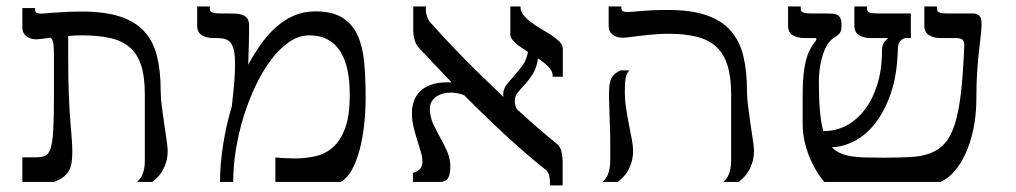

<svg xmlns="http://www.w3.org/2000/svg" viewBox="-20 -560 3127 591"><path d="M496.1 -96.2Q496.1 -77.1 491.7 -62Q487.3 -46.9 480.7 -35.2Q474.1 -23.4 465.6 -14.9Q457 -6.3 449.2 0H401.9Q406.2 -3.9 410.6 -9.3Q415 -14.6 418.2 -22.2Q421.4 -29.8 423.6 -40.3Q425.8 -50.8 425.8 -64.9V-269.5Q425.8 -323.2 414.6 -358.4Q403.3 -393.6 379.6 -414.1Q356 -434.6 319.3 -442.9Q282.7 -451.2 231.9 -451.2Q222.2 -451.2 211.7 -450.7Q201.2 -450.2 189.9 -449.2V-378.9Q189.9 -312.5 191.9 -266.8Q193.8 -221.2 196.3 -189.2Q198.7 -157.2 200.7 -135Q202.6 -112.8 202.6 -93.3Q202.6 -72.3 200 -57.4Q197.3 -42.5 190.7 -32Q184.1 -21.5 173.3 -13.9Q162.6 -6.3 147 0H48.8V-75.7H89.4Q106.9 -75.7 118.2 -80.1Q129.4 -84.5 135.5 -102.5Q141.6 -120.6 143.8 -157.5Q146 -194.3 146 -259.3V-388.2Q146 -412.6 144.3 -425.5Q142.6 -438.5 135.7 -443.8Q120.6 -441.9 112.1 -440.9Q103.5 -439.9 99.1 -439.5Q94.7 -439 93.3 -439Q91.8 -439 91.3 -439Q74.2 -439 61.5 -448.2Q48.8 -457.5 48.8 -476.1V-535.2H87.9V-529.8Q87.9 -524.4 91.8 -521.2Q95.7 -518.1 107.9 -518.1Q110.8 -518.1 121.1 -519Q131.3 -520 147.7 -521.2Q164.1 -522.5 185.5 -523.4Q207 -524.4 231.9 -524.4Q302.7 -524.4 349.6 -509Q396.5 -493.7 424.3 -463.1Q452.1 -432.6 463.4 -386.7Q474.6 -340.8 474.6 -279.8Q474.6 -260.3 478 -233.2Q481.4 -206.1 485.4 -179.2Q489.3 -152.3 492.7 -129.6Q496.1 -106.9 496.1 -96.2Z M693.8 -234.4Q698.7 -277.3 701.2 -308.6Q703.6 -339.8 703.6 -363.3Q703.6 -387.7 700.4 -403.3Q697.3 -418.9 690.4 -427.7Q683.6 -436.5 673.1 -439.7Q662.6 -442.9 647.5 -442.9H636.2Q615.7 -442.9 601.3 -451.7Q586.9 -460.4 586.9 -481V-540H626V-531.7Q626 -528.8 627.2 -526.4Q628.4 -523.9 632.1 -522.2Q635.7 -520.5 642.3 -519.5Q648.9 -518.6 659.7 -518.6H680.2Q692.9 -518.6 704.8 -518.1Q716.8 -517.6 726.1 -514.2Q735.4 -510.7 741 -503.4Q746.6 -496.1 746.6 -482.4Q746.6 -473.1 746.6 -459.5Q746.6 -445.8 746.1 -429.7Q745.6 -413.6 745.1 -396Q744.6 -378.4 744.1 -360.8Q761.7 -393.6 782.5 -423.1Q803.2 -452.6 828.4 -475.3Q853.5 -498 883.8 -511.5Q914.1 -524.9 951.2 -524.9Q1004.4 -524.9 1035.4 -504.6Q1066.4 -484.4 1081.8 -449Q1097.2 -413.6 1101.3 -365Q1105.5 -316.4 1105.5 -259.3Q1105.5 -218.8 1101.1 -177.5Q1096.7 -136.2 1087.4 -100.6Q1078.1 -64.9 1063.7 -38.3Q1049.3 -11.7 1029.3 0H827.6V-75.2Q842.3 -74.2 856.9 -73.2Q871.6 -72.3 886.2 -72.3Q919.9 -72.3 950.7 -79.1Q981.4 -85.9 1005.1 -106.9Q1028.8 -127.9 1042.7 -166.5Q1056.6 -205.1 1056.6 -268.1Q1056.6 -310.5 1049.6 -344.5Q1042.5 -378.4 1027.3 -402.1Q1012.2 -425.8 988.5 -438.5Q964.8 -451.2 932.1 -451.2Q900.4 -451.2 870.8 -431.2Q841.3 -411.1 815.4 -377.2Q789.6 -343.3 767.8 -298.1Q746.1 -252.9 730.5 -202.9Q714.8 -152.8 706.3 -100.6Q697.8 -48.3 697.8 0H657.2Q657.2 -52.7 666.5 -112.8Q675.8 -172.9 693.4 -232.4Q693.4 -232.9 693.6 -233.2Q693.8 -233.4 693.8 -234.4Z M1271 -411.1Q1260.3 -422.4 1256.1 -437.3Q1252 -452.1 1252 -466.3V-540H1291V-526.9Q1291 -519.5 1294.7 -509Q1298.3 -498.5 1303.7 -492.2Q1325.2 -467.8 1351.6 -439.5Q1377.9 -411.1 1407.2 -381.3Q1436.5 -351.6 1467.8 -321.3Q1499 -291 1529.8 -261.7Q1528.8 -266.6 1528.8 -269.5Q1528.8 -285.6 1539.6 -299.3Q1550.3 -313 1563.7 -327.9Q1577.1 -342.8 1589.4 -360.1Q1601.6 -377.4 1605 -400.4Q1594.2 -407.2 1584.5 -413.8Q1574.7 -420.4 1567.1 -427.2Q1559.6 -434.1 1555.2 -440.7Q1550.8 -447.3 1550.8 -454.1V-540H1582Q1582 -525.4 1591.8 -513.2Q1601.6 -501 1616 -490.5Q1630.4 -480 1647.2 -470.2Q1664.1 -460.4 1678.5 -450.9Q1692.9 -441.4 1702.6 -431.4Q1712.4 -421.4 1712.4 -409.7V-323.7H1681.2V-327.1Q1681.2 -341.3 1668 -354.5Q1654.8 -367.7 1636.2 -380.4Q1631.8 -351.1 1620.1 -332.5Q1608.4 -314 1595.9 -300.5Q1583.5 -287.1 1574 -275.4Q1564.5 -263.7 1564.5 -248.5Q1564.5 -238.3 1570.3 -224.6Q1605 -192.9 1636.2 -165.8Q1667.5 -138.7 1692.9 -118.2Q1705.1 -108.4 1708.5 -92.5Q1711.9 -76.7 1711.9 -63V10.7H1672.9V-2.4Q1672.9 -9.8 1669.9 -20.8Q1667 -31.7 1660.2 -37.1Q1628.4 -62 1595.9 -90.3Q1563.5 -118.7 1531.7 -147.9Q1500 -177.2 1469 -207.3Q1438 -237.3 1409.7 -266.1Q1390.6 -274.9 1368.2 -274.9Q1355.5 -274.9 1344 -272Q1332.5 -269 1323.2 -262.7Q1314 -256.3 1308.6 -247.1Q1303.2 -237.8 1303.2 -225.6Q1303.2 -201.2 1313 -179.7Q1322.8 -158.2 1334.7 -137Q1346.7 -115.7 1356.4 -93.8Q1366.2 -71.8 1366.2 -46.9Q1366.2 -23.4 1358.9 -11.7Q1351.6 0 1333.5 0H1251V-27.8Q1280.3 -35.6 1280.3 -61.5Q1280.3 -76.7 1275.1 -93.5Q1270 -110.4 1264.2 -128.9Q1258.3 -147.5 1253.2 -168Q1248 -188.5 1248 -211.9Q1248 -230.5 1253.7 -247.6Q1259.3 -264.6 1272 -277.8Q1284.7 -291 1305.9 -298.8Q1327.1 -306.6 1358.4 -306.6H1370.1Q1340.3 -337.4 1315.2 -364Q1290 -390.6 1271 -411.1Z M1928.7 -96.2Q1928.7 -77.1 1924.3 -62Q1919.9 -46.9 1913.3 -35.2Q1906.7 -23.4 1898.2 -14.9Q1889.6 -6.3 1881.8 0H1834.5Q1838.9 -3.9 1843.3 -9.3Q1847.7 -14.6 1850.8 -22.2Q1854 -29.8 1856.2 -40.3Q1858.4 -50.8 1858.4 -64.9V-127Q1858.4 -132.3 1858.2 -143.8Q1857.9 -155.3 1857.4 -169.2Q1856.9 -183.1 1856.4 -198.5Q1856 -213.9 1855.5 -227.8Q1855 -241.7 1854.7 -252.4Q1854.5 -263.2 1854.5 -268.1Q1854.5 -287.1 1856.2 -299.3Q1857.9 -311.5 1862.1 -319.6Q1866.2 -327.6 1872.8 -332.8Q1879.4 -337.9 1889.6 -343.3H1917.5Q1908.7 -335 1906 -321Q1903.3 -307.1 1903.3 -278.3Q1903.3 -253.4 1907.2 -227.1Q1911.1 -200.7 1916 -176.3Q1920.9 -151.9 1924.8 -131.1Q1928.7 -110.4 1928.7 -96.2ZM2300.8 -96.2Q2300.8 -77.1 2296.4 -62Q2292 -46.9 2285.4 -35.2Q2278.8 -23.4 2270.3 -14.9Q2261.7 -6.3 2253.9 0H2206.5Q2210.9 -3.9 2215.3 -9.3Q2219.7 -14.6 2222.9 -22.2Q2226.1 -29.8 2228.3 -40.3Q2230.5 -50.8 2230.5 -64.9V-269.5Q2230.5 -323.2 2219.2 -359.1Q2208 -395 2184.3 -416.5Q2160.6 -438 2124 -447Q2087.4 -456.1 2036.6 -456.1Q2015.1 -456.1 1993.2 -454.1Q1971.2 -452.1 1952.1 -450Q1933.1 -447.8 1918.5 -445.8Q1903.8 -443.8 1896 -443.8Q1878.9 -443.8 1866.2 -453.1Q1853.5 -462.4 1853.5 -481V-540H1892.6V-534.7Q1892.6 -529.3 1896.5 -526.1Q1900.4 -522.9 1912.6 -522.9Q1918.9 -522.9 1928.2 -523.9Q1937.5 -524.9 1952.1 -526.1Q1966.8 -527.3 1987.3 -528.3Q2007.8 -529.3 2036.6 -529.3Q2107.4 -529.3 2154.3 -513.2Q2201.2 -497.1 2229 -465.6Q2256.8 -434.1 2268.1 -387.5Q2279.3 -340.8 2279.3 -279.8Q2279.3 -260.3 2282.7 -233.2Q2286.1 -206.1 2290 -179.2Q2293.9 -152.3 2297.4 -129.6Q2300.8 -106.9 2300.8 -96.2Z M2694.8 -402.8Q2694.8 -420.4 2701.2 -429.4Q2707.5 -438.5 2714.8 -442.9H2659.2Q2638.7 -442.9 2624.3 -451.7Q2609.9 -460.4 2609.9 -481V-540H2648.9V-531.7Q2648.9 -528.8 2650.1 -526.4Q2651.4 -523.9 2655 -522.2Q2658.7 -520.5 2665.3 -519.5Q2671.9 -518.6 2682.6 -518.6H2783.7V-442.9H2769.5Q2760.7 -442.9 2752.4 -435.1Q2744.1 -427.2 2743.7 -409.2Q2741.7 -329.1 2721.9 -272.2Q2702.1 -215.3 2672.6 -178.7Q2643.1 -142.1 2608.2 -124.8Q2573.2 -107.4 2540.5 -106.9Q2552.2 -94.7 2567.6 -88.1Q2583 -81.5 2603 -78.6Q2623 -75.7 2647.7 -75.2Q2672.4 -74.7 2702.6 -74.7Q2748.5 -74.7 2783.7 -76.7Q2818.8 -78.6 2845 -88.9Q2871.1 -99.1 2889.4 -120.1Q2907.7 -141.1 2919.7 -179.7Q2931.6 -218.3 2938.2 -276.9Q2944.8 -335.4 2948.2 -420.4Q2948.2 -433.6 2942.1 -438.2Q2936 -442.9 2919.9 -442.9H2874.5Q2854 -442.9 2839.6 -451.7Q2825.2 -460.4 2825.2 -481V-540H2864.3V-531.7Q2864.3 -528.8 2865.5 -526.4Q2866.7 -523.9 2870.4 -522.2Q2874 -520.5 2880.6 -519.5Q2887.2 -518.6 2897.9 -518.6H2975.6Q2984.9 -518.6 2993.2 -512.5Q3001.5 -506.3 3001.5 -486.8Q3001.5 -472.7 2999 -451.9Q2996.6 -431.2 2993.4 -403.1Q2990.2 -375 2987.8 -339.1Q2985.4 -303.2 2985.4 -259.3Q2985.4 -205.6 2976.1 -162.1Q2966.8 -118.7 2951.4 -85.7Q2936 -52.7 2916.3 -31Q2896.5 -9.3 2875 0H2517.6Q2509.3 -8.8 2498 -25.9Q2486.8 -43 2476.1 -66.4Q2465.3 -89.8 2458 -118.9Q2450.7 -147.9 2450.7 -180.7V-269.5Q2450.7 -359.9 2470.7 -402.3Q2478 -418 2485.6 -427Q2493.2 -436 2493.2 -439.9Q2493.2 -442.9 2486.3 -442.9H2455.1Q2434.6 -442.9 2420.2 -451.7Q2405.8 -460.4 2405.8 -481V-540H2444.8V-531.7Q2444.8 -528.8 2446 -526.4Q2447.3 -523.9 2450.9 -522.2Q2454.6 -520.5 2461.2 -519.5Q2467.8 -518.6 2478.5 -518.6H2519Q2531.7 -518.6 2541.3 -518.1Q2550.8 -517.6 2557.4 -514.2Q2564 -510.7 2567.1 -503.4Q2570.3 -496.1 2570.3 -482.4Q2570.3 -473.6 2569.1 -468Q2567.9 -462.4 2564.9 -458.3Q2562 -454.1 2557.4 -450.7Q2552.7 -447.3 2545.9 -442.9Q2534.2 -435.5 2525.6 -420.7Q2517.1 -405.8 2511.5 -387.2Q2505.9 -368.7 2503.2 -348.4Q2500.5 -328.1 2500.5 -310.5Q2500.5 -257.3 2503.7 -220.2Q2506.8 -183.1 2514.2 -156.7H2518.6Q2553.7 -156.7 2585.4 -173.6Q2617.2 -190.4 2641.6 -222.2Q2666 -253.9 2680.4 -299.6Q2694.8 -345.2 2694.8 -402.8Z"/></svg>

Font: Arian Grqi
Style: Regular
Weight: 400
Designer: Ruben Hakobyan (Tarumian)
Foundry: Ruben Hakobyan (Tarumian)
Version: Version 1.003